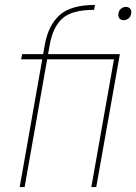

<svg xmlns="http://www.w3.org/2000/svg" viewBox="-20 -760 553 780"><path d="M60 0 162 -578Q176 -657 222 -698.5Q268 -740 366 -740L362 -720Q273 -720 234 -685.5Q195 -651 182 -578L80 0ZM482 -678Q472 -678 465.5 -685Q459 -692 461 -705Q463 -718 472 -725Q481 -732 491 -732Q502 -732 508.5 -725Q515 -718 513 -705Q511 -692 502 -685Q493 -678 482 -678ZM70 -540H467L371 0H351L443 -519H66Z"/></svg>

Font: Poppins Variable
Style: Italic
Weight: 100
Italic angle: -10°
Designer: Jonny Pinhorn
Foundry: Indian Type Foundry
Version: Version 6.000